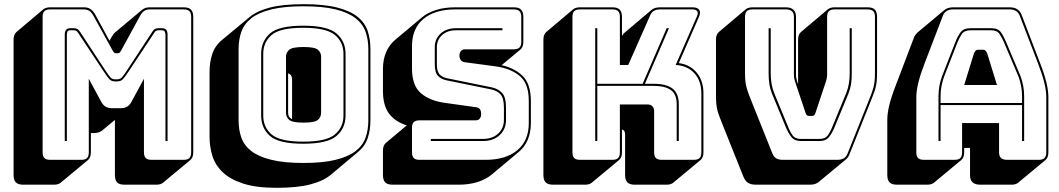

<svg xmlns="http://www.w3.org/2000/svg" viewBox="-20 -765 5067 919"><path d="M536 -385Q554 -385 562 -393Q570 -401 587 -427L709 -613Q715 -623 722.5 -626.5Q730 -630 738 -630H755Q769 -630 775.5 -622.5Q782 -615 782 -599V-90H772V-599Q772 -607 768.5 -613.5Q765 -620 755 -620H740Q733 -620 728 -618Q723 -616 717 -606L595 -422Q577 -395 567.5 -385Q558 -375 536 -375Q514 -375 504.5 -385Q495 -395 477 -422L355 -606Q349 -616 343.5 -618Q338 -620 331 -620H316Q306 -620 303 -613.5Q300 -607 300 -599V-90H290V-599Q290 -615 296.5 -622.5Q303 -630 316 -630H333Q341 -630 349 -626.5Q357 -623 363 -613L485 -427Q502 -401 510 -393Q518 -385 536 -385ZM369 0Q388 0 396.5 -8.5Q405 -17 405 -36V-388L464 -279Q473 -262 485.5 -254.5Q498 -247 517 -247H557Q576 -247 588.5 -254.5Q601 -262 610 -279L669 -388V-36Q669 -17 677.5 -8.5Q686 0 705 0H859Q878 0 886.5 -8.5Q895 -17 895 -36V-684Q895 -703 886.5 -711.5Q878 -720 859 -720H697Q681 -720 670.5 -713Q660 -706 651 -690L562 -527Q557 -518 553.5 -514Q550 -510 544 -510H535Q529 -510 525.5 -514Q522 -518 517 -527L427 -690Q418 -706 407.5 -713Q397 -720 381 -720H220Q201 -720 192.5 -711.5Q184 -703 184 -684V-36Q184 -17 192.5 -8.5Q201 0 220 0ZM401 1 271 109Q267 113 258.5 116Q250 119 240 119H91Q67 119 56 108Q45 97 45 73V-575Q45 -588 48.5 -597Q52 -606 59 -612L188 -721Q193 -725 201.5 -727.5Q210 -730 220 -730H381Q400 -730 412.5 -722Q425 -714 436 -695L504 -570L513 -586Q517 -593 521.5 -599.5Q526 -606 531 -610L660 -718Q668 -724 676.5 -727Q685 -730 697 -730H859Q883 -730 894 -719Q905 -708 905 -684V-36Q905 -23 901.5 -14Q898 -5 891 1L761 109Q757 113 748.5 116Q740 119 730 119H576Q551 119 540.5 108Q530 97 530 73V-191L471 -142Q463 -135 452.5 -131.5Q442 -128 428 -128H415V-36Q415 -23 411.5 -14Q408 -5 401 1Z M1564 71Q1529 101 1466 117.5Q1403 134 1304 134Q1206 134 1143.5 113.5Q1081 93 1045.5 59Q1010 25 996.5 -19Q983 -63 983 -110V-421Q983 -467 996 -506.5Q1009 -546 1043 -574L1173 -682Q1208 -712 1270.5 -728.5Q1333 -745 1433 -745Q1531 -745 1593.5 -729Q1656 -713 1691.5 -684.5Q1727 -656 1740 -616.5Q1753 -577 1753 -530V-189Q1753 -143 1740 -104Q1727 -65 1693 -37ZM1743 -189V-530Q1743 -576 1729.5 -613.5Q1716 -651 1681.5 -678Q1647 -705 1586.5 -720Q1526 -735 1433 -735Q1340 -735 1279 -720Q1218 -705 1183.5 -678Q1149 -651 1135.5 -613.5Q1122 -576 1122 -530V-189Q1122 -143 1135.5 -105.5Q1149 -68 1183.5 -41.5Q1218 -15 1279 0Q1340 15 1433 15Q1526 15 1586.5 0Q1647 -15 1681.5 -41.5Q1716 -68 1729.5 -105.5Q1743 -143 1743 -189ZM1634 -212Q1634 -152 1591 -114.5Q1548 -77 1431 -77Q1314 -77 1272 -114.5Q1230 -152 1230 -212V-507Q1230 -567 1272 -604.5Q1314 -642 1431 -642Q1548 -642 1591 -604.5Q1634 -567 1634 -507ZM1240 -212Q1240 -156 1280 -121.5Q1320 -87 1431 -87Q1542 -87 1583 -121.5Q1624 -156 1624 -212V-507Q1624 -563 1583 -597.5Q1542 -632 1431 -632Q1320 -632 1280 -597.5Q1240 -563 1240 -507ZM1349 -225V-494Q1349 -513 1364 -526.5Q1379 -540 1433 -540Q1487 -540 1502 -526.5Q1517 -513 1517 -494V-225Q1517 -205 1502 -191.5Q1487 -178 1433 -178Q1379 -178 1364 -191.5Q1349 -205 1349 -225ZM1359 -225Q1359 -215 1363 -207.5Q1367 -200 1378 -195V-385Q1378 -395 1374 -402.5Q1370 -410 1359 -414Z M1859 119Q1835 119 1824 108Q1813 97 1813 73V-44Q1813 -57 1816.5 -66Q1820 -75 1827 -81L1927 -165Q1874 -181 1843.5 -219.5Q1813 -258 1813 -330V-435Q1813 -480 1828 -515Q1843 -550 1871 -574L2001 -683Q2028 -705 2068 -717.5Q2108 -730 2159 -730H2439Q2463 -730 2474 -719Q2485 -708 2485 -684V-565Q2485 -552 2481.5 -543Q2478 -534 2471 -528L2381 -453Q2444 -439 2482.5 -400.5Q2521 -362 2521 -281V-176Q2521 -131 2506 -96Q2491 -61 2462 -37L2333 71Q2305 94 2265 106.5Q2225 119 2175 119ZM2304 0Q2400 0 2455.5 -45.5Q2511 -91 2511 -176V-281Q2511 -365 2468 -401Q2425 -437 2355 -447L2206 -467Q2193 -468 2186 -477Q2179 -486 2179 -499Q2179 -512 2186 -520.5Q2193 -529 2206 -529H2439Q2458 -529 2466.5 -537.5Q2475 -546 2475 -565V-684Q2475 -703 2466.5 -711.5Q2458 -720 2439 -720H2159Q2062 -720 2007 -674.5Q1952 -629 1952 -544V-439Q1952 -355 1994.5 -319Q2037 -283 2107 -273L2257 -252Q2270 -251 2276.5 -243Q2283 -235 2283 -218Q2283 -206 2276.5 -197.5Q2270 -189 2257 -189H1988Q1969 -189 1960.5 -180.5Q1952 -172 1952 -153V-36Q1952 -17 1960.5 -8.5Q1969 0 1988 0ZM2385 -630V-620H2163Q2121 -620 2096 -597Q2071 -574 2071 -539V-457Q2071 -422 2085 -408Q2099 -394 2122 -390L2333 -347Q2363 -341 2382.5 -321Q2402 -301 2402 -249V-191Q2402 -147 2372 -118.5Q2342 -90 2291 -90H2042V-100H2291Q2337 -100 2364.5 -125.5Q2392 -151 2392 -191V-249Q2392 -296 2375.5 -313.5Q2359 -331 2331 -337L2120 -380Q2094 -385 2077.5 -400.5Q2061 -416 2061 -457V-539Q2061 -579 2089 -604.5Q2117 -630 2163 -630Z M2839 -90H2829V-630H2839V-364H3056L3171 -630H3182L3067 -364H3108Q3169 -364 3199 -341Q3229 -318 3229 -266V-90H3219V-266Q3219 -314 3191 -334Q3163 -354 3108 -354H2839ZM2911 0Q2930 0 2938.5 -8.5Q2947 -17 2947 -36V-265H3079Q3095 -265 3103 -256Q3111 -247 3111 -231V-36Q3111 -17 3119.5 -8.5Q3128 0 3147 0H3301Q3320 0 3328.5 -8.5Q3337 -17 3337 -36V-318Q3337 -378 3303.5 -414.5Q3270 -451 3214 -454L3316 -687Q3323 -703 3317 -711.5Q3311 -720 3294 -720H3140Q3121 -720 3109 -712.5Q3097 -705 3090 -687L2987 -454H2947V-684Q2947 -703 2938.5 -711.5Q2930 -720 2911 -720H2756Q2737 -720 2728.5 -711.5Q2720 -703 2720 -684V-36Q2720 -17 2728.5 -8.5Q2737 0 2756 0ZM2943 1 2813 109Q2809 113 2800.5 116Q2792 119 2782 119H2627Q2603 119 2592 108Q2581 97 2581 73V-575Q2581 -588 2584.5 -597Q2588 -606 2595 -612L2724 -721Q2729 -725 2737.5 -727.5Q2746 -730 2756 -730H2911Q2935 -730 2946 -719Q2957 -708 2957 -684V-593Q2960 -597 2963 -601.5Q2966 -606 2970 -609L3099 -718Q3106 -724 3116.5 -727Q3127 -730 3140 -730H3294Q3319 -730 3327 -717.5Q3335 -705 3325 -683L3229 -463Q3283 -456 3315 -417Q3347 -378 3347 -318V-36Q3347 -23 3343.5 -14Q3340 -5 3333 1L3203 109Q3199 113 3190.5 116Q3182 119 3172 119H3018Q2994 119 2983 108Q2972 97 2972 73V-122Q2972 -132 2968 -138Q2964 -144 2957 -145V-36Q2957 -23 2953.5 -14Q2950 -5 2943 1Z M3598 119Q3575 119 3561 110.5Q3547 102 3538 80L3440 -165Q3431 -188 3424.5 -204.5Q3418 -221 3414 -236.5Q3410 -252 3408.5 -269.5Q3407 -287 3407 -311V-575Q3407 -588 3410.5 -597Q3414 -606 3421 -612L3550 -721Q3555 -725 3563.5 -727.5Q3572 -730 3582 -730H3741Q3765 -730 3777.5 -718.5Q3790 -707 3790 -684V-408Q3790 -398 3792 -389Q3794 -380 3797 -370L3800 -363V-575Q3800 -588 3803.5 -597Q3807 -606 3814 -612L3943 -721Q3948 -725 3956.5 -727.5Q3965 -730 3975 -730H4132Q4157 -730 4167.5 -719Q4178 -708 4178 -684V-420Q4178 -396 4176.5 -378.5Q4175 -361 4171 -345.5Q4167 -330 4160.5 -313.5Q4154 -297 4145 -274L4047 -29Q4044 -20 4039 -13Q4034 -6 4029 -2L3900 105Q3892 112 3881.5 115.5Q3871 119 3858 119ZM3987 0Q4006 0 4018.5 -7Q4031 -14 4038 -33L4136 -278Q4145 -300 4151 -316.5Q4157 -333 4161 -348Q4165 -363 4166.5 -379.5Q4168 -396 4168 -420V-684Q4168 -703 4159.5 -711.5Q4151 -720 4132 -720H3975Q3956 -720 3947.5 -711.5Q3939 -703 3939 -684V-409Q3939 -399 3937 -389Q3935 -379 3931 -368L3884 -227Q3881 -217 3877 -213.5Q3873 -210 3865 -210H3854Q3846 -210 3842 -213.5Q3838 -217 3835 -227L3788 -367Q3784 -378 3782 -388Q3780 -398 3780 -408V-684Q3780 -703 3770 -711.5Q3760 -720 3741 -720H3582Q3563 -720 3554.5 -711.5Q3546 -703 3546 -684V-420Q3546 -396 3547.5 -379.5Q3549 -363 3553 -348Q3557 -333 3563 -316.5Q3569 -300 3578 -278L3676 -33Q3683 -14 3695.5 -7Q3708 0 3727 0ZM3659 -630H3669V-414Q3669 -388 3673 -364.5Q3677 -341 3685 -321L3751 -161Q3761 -135 3773.5 -117.5Q3786 -100 3814 -100H3902Q3930 -100 3942.5 -117.5Q3955 -135 3965 -161L4031 -321Q4039 -341 4043 -364.5Q4047 -388 4047 -414V-630H4057V-414Q4057 -386 4053.5 -362.5Q4050 -339 4041 -317L3975 -157Q3963 -128 3948 -109Q3933 -90 3902 -90H3814Q3783 -90 3768 -109Q3753 -128 3741 -157L3675 -317Q3666 -339 3662.5 -362.5Q3659 -386 3659 -414Z M4482 -303V-272H4872V-303Q4872 -330 4867.5 -353Q4863 -376 4856 -396L4787 -559Q4776 -585 4764 -602.5Q4752 -620 4724 -620H4626Q4596 -620 4584 -602.5Q4572 -585 4562 -560L4498 -396Q4491 -376 4486.5 -353Q4482 -330 4482 -303ZM4642 -510Q4646 -519 4650.5 -523Q4655 -527 4661 -527H4686Q4692 -527 4696.5 -523Q4701 -519 4705 -510L4752 -358H4595ZM4872 -90V-262H4482V-90H4472V-303Q4472 -331 4476.5 -354.5Q4481 -378 4489 -400L4553 -564Q4564 -592 4578 -611Q4592 -630 4626 -630H4724Q4757 -630 4770.5 -611Q4784 -592 4796 -563L4865 -400Q4873 -378 4877.5 -354.5Q4882 -331 4882 -303V-90ZM4585 -36V-176H4762V-36Q4762 -17 4771.5 -8.5Q4781 0 4801 0H4952Q4971 0 4979.5 -8.5Q4988 -17 4988 -36V-300Q4988 -330 4978.5 -369Q4969 -408 4949 -460L4862 -687Q4856 -704 4843.5 -712Q4831 -720 4812 -720H4543Q4523 -720 4510.5 -712Q4498 -704 4492 -687L4405 -460Q4385 -408 4375.5 -369Q4366 -330 4366 -300V-36Q4366 -17 4374.5 -8.5Q4383 0 4402 0H4549Q4568 0 4576.5 -8.5Q4585 -17 4585 -36ZM4451 109Q4447 113 4438.5 116Q4430 119 4420 119H4273Q4249 119 4238 108Q4227 97 4227 73V-191Q4227 -222 4236.5 -261.5Q4246 -301 4267 -355L4353 -581Q4356 -590 4360.5 -596.5Q4365 -603 4370 -608L4371 -609L4499 -716Q4507 -723 4518 -726.5Q4529 -730 4543 -730H4812Q4835 -730 4849.5 -720.5Q4864 -711 4871 -691L4958 -464Q4979 -410 4988.5 -370.5Q4998 -331 4998 -300V-36Q4998 -23 4994.5 -14Q4991 -5 4984 1L4854 109Q4850 113 4841.5 116Q4833 119 4823 119H4672Q4647 119 4635 107.5Q4623 96 4623 73V-57H4595V-36Q4595 -23 4591.5 -14Q4588 -5 4581 1Z"/></svg>

Font: Bungee Shade
Style: Regular
Weight: 400
Designer: David Jonathan Ross
Foundry: David Jonathan Ross
Version: Version 1.001;PS 1.0;hotconv 1.0.72;makeotf.lib2.5.5900